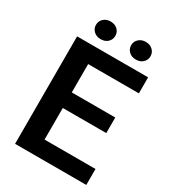

<svg xmlns="http://www.w3.org/2000/svg" viewBox="-210 -990 984 1100"><g transform="rotate(30 282.0 -440.5)"><path d="M539.1 -105.5V0H67.9V-710.9H537.6V-605H202.1V-417.5H489.7V-314.5H202.1V-105.5ZM128.4 -822.3Q128.4 -847.2 146.2 -864Q164.1 -880.9 192.4 -880.9Q221.2 -880.9 238.8 -864Q256.3 -847.2 256.3 -822.3Q256.3 -797.9 238.8 -781Q221.2 -764.2 192.4 -764.2Q164.1 -764.2 146.2 -781Q128.4 -797.9 128.4 -822.3ZM361.3 -821.8Q361.3 -846.7 379.2 -863.5Q397 -880.4 425.3 -880.4Q453.6 -880.4 471.4 -863.5Q489.3 -846.7 489.3 -821.8Q489.3 -797.4 471.4 -780.5Q453.6 -763.7 425.3 -763.7Q397 -763.7 379.2 -780.5Q361.3 -797.4 361.3 -821.8Z"/></g></svg>

Font: Vazirmatn RD UI SemiBold
Style: Regular
Weight: 600
Designer: Saber Rastikerdar
Foundry: Saber Rastikerdar
Version: Version 33.003